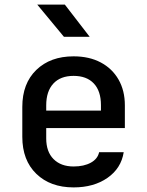

<svg xmlns="http://www.w3.org/2000/svg" viewBox="-20 -805 640 835"><path d="M300 10Q199 10 138 -49Q77 -108 77 -210V-340Q77 -442 138 -501Q199 -560 300 -560Q368 -560 418 -533.5Q468 -507 495.5 -459Q523 -411 523 -347V-248H181V-203Q181 -145 213 -113Q245 -81 300 -81Q345 -81 375 -97.5Q405 -114 411 -143H518Q507 -73 447.5 -31.5Q388 10 300 10ZM181 -347V-324H419V-348Q419 -409 388 -442Q357 -475 300 -475Q243 -475 212 -441.5Q181 -408 181 -347ZM258 -645 142 -785H262L370 -645Z"/></svg>

Font: JetBrains Mono NL SemiBold
Style: Regular
Weight: 600
Designer: Philipp Nurullin, Konstantin Bulenkov
Foundry: JetBrains
Version: Version 2.304; ttfautohint (v1.8.4.7-5d5b)